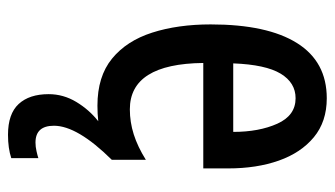

<svg xmlns="http://www.w3.org/2000/svg" viewBox="-194 -394 817 468"><g transform="rotate(90 214.0 -160.5)"><path d="M287 116Q287 161 328 161Q338 161 349 158.5Q360 156 366 154V220Q342 228 309 228Q258 228 234 202Q210 176 210 129Q210 93 229 61.5Q248 30 276 8Q258 10 238 10Q167 10 123.5 -25.5Q80 -61 60 -123.5Q40 -186 40 -266Q40 -404 85.5 -476.5Q131 -549 220 -549Q277 -549 315 -517.5Q353 -486 372 -432Q391 -378 391 -309V-248H134Q136 -69 247 -69Q278 -69 308 -78.5Q338 -88 370 -108V-25Q287 59 287 116ZM220 -473Q182 -473 160 -436.5Q138 -400 135 -321H302Q302 -384 282 -428.5Q262 -473 220 -473Z"/></g></svg>

Font: Noto Sans Telugu ExtraCondensed Medium
Style: Regular
Weight: 500
Width: 2
Designer: Jelle Bosma - Monotype Design Team
Foundry: Monotype Imaging Inc.
Version: Version 2.005; ttfautohint (v1.8.4.7-5d5b)